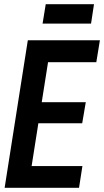

<svg xmlns="http://www.w3.org/2000/svg" viewBox="-20 -891 494 911"><path d="M2 0 112 -700H454L437 -596H208L178 -406H387L370 -306H162L130 -103H371L355 0ZM182 -779 197 -871H426L412 -779Z"/></svg>

Font: Georama SemiCondensed SemiBold
Style: Italic
Weight: 600
Width: 4
Italic angle: -9°
Designer: Jean-Baptiste Levee
Foundry: Production Type
Version: Version 1.000